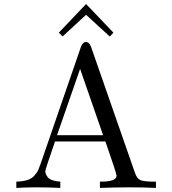

<svg xmlns="http://www.w3.org/2000/svg" viewBox="-20 -922 845 942"><path d="M60.1 0V-30.8Q92.3 -31.7 114.3 -38.8Q136.2 -45.9 148.7 -60.5Q161.1 -75.2 165.5 -83.5Q169.9 -91.8 175.8 -109.9Q176.8 -112.8 178.2 -115.2L377 -691.9Q385.7 -715.8 401.9 -715.8Q418 -715.8 426.8 -691.9L642.1 -74.2Q651.9 -45.4 669.4 -38.1Q687 -30.8 740.2 -30.8H745.1V0Q688 -2.9 616 -2.9Q543.9 -2.9 470.2 0V-30.8H474.1Q552.2 -30.8 551.8 -60.1Q551.8 -71.3 497.1 -228H250Q202.1 -89.8 202.1 -82Q202.1 -75.2 205.1 -67.6Q208 -60.1 215.1 -51.5Q222.2 -43 238 -37.6Q253.9 -32.2 275.9 -30.8V0Q217.8 -2.9 160.2 -2.9Q105 -2.9 60.1 0ZM259.8 -258.8H485.8L373 -584ZM269 -761.2V-762.2L401.9 -901.9H402.8L536.1 -762.2V-761.2L519 -743.2H518.1L402.8 -849.1H401.9L287.1 -743.2Z"/></svg>

Font: CMU Serif Upright Italic
Style: UprightItalic
Weight: 500
Version: Version 0.7.0